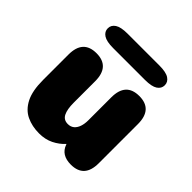

<svg xmlns="http://www.w3.org/2000/svg" viewBox="-175 -811 969 969"><g transform="rotate(45 309.5 -326.0)"><path d="M158.5 -481Q253.5 -481 253.5 -376V-223Q253.5 -176 266 -150.8Q278.5 -125.5 308.5 -125.5Q328.5 -125.5 341.8 -136.5Q355 -147.5 361.8 -167.2Q368.5 -187 368.5 -212V-376Q368.5 -481 464 -481Q559 -481 559 -376V-96Q559 8.5 464 8.5Q396 8.5 376.5 -46L375 -50Q350.5 -23 316.5 -6.2Q282.5 10.5 239.5 10.5Q189 10.5 149 -8.5Q109 -27.5 86 -72.5Q63 -117.5 63 -195V-376Q63 -481 158.5 -481ZM109.5 -610Q109.5 -633.5 130.8 -647.5Q152 -661.5 199.5 -661.5H426.5Q474 -661.5 495.2 -647.5Q516.5 -633.5 516.5 -610Q516.5 -586.5 495.2 -572.5Q474 -558.5 426.5 -558.5H199.5Q152 -558.5 130.8 -572.5Q109.5 -586.5 109.5 -610Z"/></g></svg>

Font: Sono ExtraLight Monospace ExtraBold
Style: Regular
Weight: 800
Version: Version 2.112